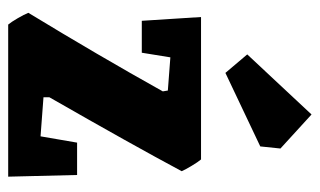

<svg xmlns="http://www.w3.org/2000/svg" viewBox="-172 -590 762 457"><g transform="rotate(90 208.5 -361.0)"><path d="M10 -48Q111 -214 197 -368L195 -380L116 -386L105 -318H29L20 -459H359Q365 -452 374 -437Q383 -422 387 -413Q325 -297 211 -98V-84L304 -77L319 -164H396L400 0H38Q32 -7 23 -22.5Q14 -38 10 -48ZM153 -517 109 -569 252 -722 333 -648 328 -600Z"/></g></svg>

Font: Grenze ExtraBold
Style: Regular
Weight: 800
Designer: Renata Polastri
Foundry: Omnibus-Type
Version: Version 1.002; ttfautohint (v1.8)